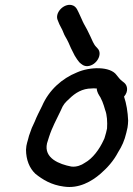

<svg xmlns="http://www.w3.org/2000/svg" viewBox="-20 -746 539 777"><path d="M375 -550 368.6 -557C359.6 -565.8 351.6 -585.9 346.1 -598L332.5 -626C327.3 -635.3 323.1 -643 319.8 -649C313.6 -660 309.2 -673.4 303.1 -685C294.9 -700.9 290.5 -720.9 270 -725.5C236.8 -732.9 199.7 -692.6 214.1 -663C218.1 -652.7 221.3 -644.3 227.4 -634C234.2 -623.2 238.2 -607.1 244.8 -597C252.5 -584.7 261.2 -565.7 267.2 -551L282.3 -521C289 -509.7 295.3 -500.7 301 -494C310 -485.9 319 -477.1 335.5 -478.5C370.5 -481.5 397 -526.9 375 -550ZM371.6 -388C371.8 -373.8 379.9 -362.1 386.3 -352L394.3 -335C399 -324.4 401.7 -313.1 405.5 -301C413.3 -281.3 414.9 -252.6 413.2 -226L409.3 -209C408 -203.7 406.3 -197.7 404.1 -191C403.2 -187 401.6 -183 399.3 -179C382.7 -142.3 355.3 -104.6 323.1 -87C309.8 -77.5 289.4 -69.3 268.6 -72C220.4 -81.2 156.4 -105.7 170.3 -166C172.7 -173.3 175.3 -181.7 178.1 -191C191.3 -232.1 208.1 -260.9 226 -299C236.4 -323.9 242 -329.4 261.1 -347C284.3 -369.8 313.3 -388 350.6 -388C357.4 -388.7 362.7 -388.7 366.6 -388ZM482 -355C500.3 -376 496.3 -399.5 482.9 -411L475.3 -417C467.2 -422.3 457.4 -435.1 452 -442C426.4 -478.5 343 -476 291.6 -453C231.3 -428.7 178.3 -382.2 150.2 -317C139.4 -295.1 128.9 -275.4 120.6 -254L108.6 -228C104.8 -217.3 101.1 -207 97.5 -197C92.2 -174 86 -162.8 85.3 -140C85.5 -99.4 99.1 -65.6 122.9 -43C152.3 -19 188.2 2.6 237.9 9C299 18.5 351.4 -12.1 386.9 -43C414 -66.6 439.2 -94.1 458 -130C473.3 -154.2 483.8 -176.9 491.3 -209L496.1 -230C497.6 -239.3 498.4 -248.7 498.6 -258C497.1 -292.9 491.7 -326.5 482 -355Z"/></svg>

Font: HoneyBee
Style: BdIt
Weight: 700
Foundry: Cannot Into Space Fonts
Version: Version 0.89